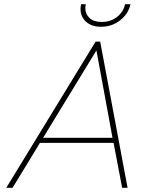

<svg xmlns="http://www.w3.org/2000/svg" viewBox="-20 -898 740 918"><path d="M365 -855Q365 -866 368 -878H390Q388 -866 388 -859Q388 -830 408.5 -811.5Q429 -793 466 -793Q509 -793 539.5 -817Q570 -841 578 -878H604Q594 -832 554.5 -801Q515 -770 463 -770Q418 -770 391.5 -794Q365 -818 365 -855ZM437 -699H459L590 0H564L523 -215H171L40 0H10ZM518 -239 441 -657 186 -239Z"/></svg>

Font: Prompt Thin
Style: Italic
Weight: 250
Italic angle: -12°
Designer: Katatrad Team
Foundry: CadsonDemak
Version: Version 1.001